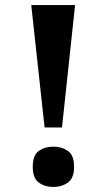

<svg xmlns="http://www.w3.org/2000/svg" viewBox="-20 -734 422 762"><path d="M157 -228 104 -714H278L226 -228ZM192 8Q158 8 134 -9.5Q110 -27 110 -72Q110 -118 134 -135Q158 -152 192 -152Q225 -152 249.5 -135Q274 -118 274 -72Q274 -27 249.5 -9.5Q225 8 192 8Z"/></svg>

Font: Noto Serif Yezidi
Style: Bold
Weight: 700
Designer: Dalton Maag Ltd
Foundry: Dalton Maag Ltd
Version: Version 1.001; ttfautohint (v1.8.4.7-5d5b)